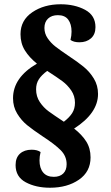

<svg xmlns="http://www.w3.org/2000/svg" viewBox="-20 -700 519 899"><path d="M404 37Q404 104 349.5 141.5Q295 179 214 179Q148 179 100.5 153.5Q53 128 53 73Q53 38 73.5 19.5Q94 1 128 1Q155 1 170 12Q165 32 165 51Q165 87 182 107.5Q199 128 232 128Q260 128 276 112.5Q292 97 292 69Q292 31 264 3Q236 -25 179 -62Q134 -92 107 -114Q80 -136 60.5 -168Q41 -200 41 -240Q41 -337 153 -402Q117 -431 96.5 -464Q76 -497 76 -540Q76 -605 131 -642.5Q186 -680 264 -680Q330 -680 378.5 -654Q427 -628 427 -573Q427 -539 406 -520.5Q385 -502 352 -502Q325 -502 310 -513Q315 -533 315 -552Q315 -587 299.5 -608Q284 -629 251 -629Q222 -629 205 -613Q188 -597 188 -569Q188 -543 203 -521Q218 -499 239 -482.5Q260 -466 300 -439Q344 -410 372 -387Q400 -364 419.5 -332Q439 -300 439 -260Q439 -170 327 -98Q363 -70 383.5 -38Q404 -6 404 37ZM279 -130Q305 -150 318 -170.5Q331 -191 331 -219Q331 -251 313.5 -276.5Q296 -302 272.5 -319.5Q249 -337 201 -368Q175 -349 162 -329Q149 -309 149 -282Q149 -248 166.5 -222Q184 -196 208 -178.5Q232 -161 279 -130Z"/></svg>

Font: Sansita Medium
Style: Regular
Weight: 500
Designer: Pablo Cosgaya
Foundry: Omnibus-Type
Version: Version 1.006